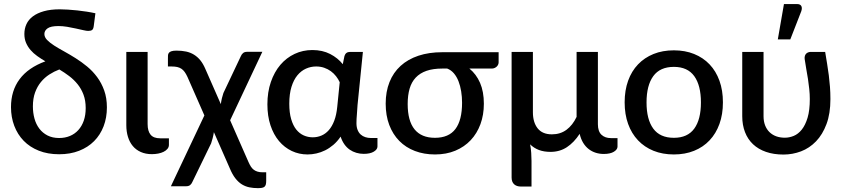

<svg xmlns="http://www.w3.org/2000/svg" viewBox="-20 -772 4262 969"><path d="M278.5 -75.5Q308.5 -75.5 333 -85.8Q357.5 -96 375.2 -115.5Q393 -135 402.8 -163Q412.5 -191 412.5 -226.5Q412.5 -264.5 401.5 -294Q390.5 -323.5 372 -346.5Q353.5 -369.5 329.5 -387.8Q305.5 -406 279.5 -421.5Q253 -411.5 229 -396Q205 -380.5 186.5 -358Q168 -335.5 157 -305.2Q146 -275 146 -235Q146 -202.5 154 -173.5Q162 -144.5 178.5 -122.8Q195 -101 220 -88.2Q245 -75.5 278.5 -75.5ZM453 -639.5Q451 -625 444.5 -620.5Q438 -616 424.5 -616Q417 -616 400.2 -619.8Q383.5 -623.5 362.5 -628.2Q341.5 -633 318.5 -636.8Q295.5 -640.5 275 -640.5Q236.5 -640.5 220.2 -629Q204 -617.5 204 -600.5Q204 -584.5 217.5 -570.5Q231 -556.5 253.2 -542.2Q275.5 -528 303.8 -512.5Q332 -497 361.8 -478.2Q391.5 -459.5 419.8 -436.2Q448 -413 470.2 -383Q492.5 -353 506 -315.2Q519.5 -277.5 519.5 -230Q519.5 -178 502.8 -134.5Q486 -91 455 -59.8Q424 -28.5 379.2 -11Q334.5 6.5 278.5 6.5Q221 6.5 175.8 -11.5Q130.5 -29.5 99.5 -61.5Q68.5 -93.5 52 -137Q35.5 -180.5 35.5 -231.5Q35.5 -314 78.8 -372.2Q122 -430.5 209 -462.5Q187 -475.5 167.8 -489.2Q148.5 -503 134.2 -519.5Q120 -536 111.5 -555.8Q103 -575.5 103 -600.5Q103 -627.5 113.5 -650.2Q124 -673 146 -689.5Q168 -706 201.8 -715.5Q235.5 -725 282 -725Q300 -725 322.8 -723.5Q345.5 -722 369.8 -719.5Q394 -717 417.8 -713.2Q441.5 -709.5 461.5 -705Z M617.5 -510H725V-146Q725 -110.5 740 -92.2Q755 -74 788.5 -74H832.5V-41Q832.5 -29.5 825.2 -20.8Q818 -12 806 -6Q794 0 778.5 3Q763 6 746.5 6Q715 6 690.8 -4.8Q666.5 -15.5 650.2 -35Q634 -54.5 625.8 -81.2Q617.5 -108 617.5 -140Z M1323.5 97.5V140.5Q1323.5 152 1321.5 159.2Q1319.5 166.5 1314.8 170.5Q1310 174.5 1301.8 176Q1293.5 177.5 1281 177.5Q1259 177.5 1239 173.5Q1219 169.5 1201.2 158.8Q1183.5 148 1168 128.2Q1152.5 108.5 1139.5 77L1059.5 -105Q1057 -89 1053.2 -74.5Q1049.5 -60 1045.5 -48.5L950.5 147Q947 155.5 939.8 161.8Q932.5 168 919 168H842.5L1011.5 -189.5L926 -384Q919 -399 911.8 -409Q904.5 -419 895.5 -425Q886.5 -431 874.5 -433.8Q862.5 -436.5 845.5 -436.5H827.5V-476Q827.5 -484.5 827.8 -491.8Q828 -499 831.8 -504.5Q835.5 -510 844.5 -513.2Q853.5 -516.5 871 -516.5Q897.5 -516.5 919.5 -511.8Q941.5 -507 959.2 -496Q977 -485 991 -467.8Q1005 -450.5 1016 -425L1094.5 -246.5Q1096.5 -262 1100 -276.5Q1103.5 -291 1107.5 -302.5L1196 -489.5Q1199.5 -498 1206.8 -504.2Q1214 -510.5 1227.5 -510.5H1304L1141.5 -165L1234 45.5Q1240 59 1246.2 68.8Q1252.5 78.5 1260.8 84.8Q1269 91 1279.8 94.2Q1290.5 97.5 1305 97.5Z M1694.5 -357Q1687.5 -372.5 1676.2 -387Q1665 -401.5 1650 -412.5Q1635 -423.5 1616.2 -430Q1597.5 -436.5 1575.5 -436.5Q1548.5 -436.5 1524 -425.5Q1499.5 -414.5 1480.8 -391.8Q1462 -369 1451 -333.5Q1440 -298 1440 -248.5Q1440 -203 1449.5 -170.8Q1459 -138.5 1475.2 -118.2Q1491.5 -98 1513 -88.5Q1534.5 -79 1558.5 -79Q1581.5 -79 1602.2 -87.8Q1623 -96.5 1639.5 -115.2Q1656 -134 1667 -163Q1678 -192 1682 -232.5ZM1885 -75.5V-32.5Q1885 -18 1866.8 -6.8Q1848.5 4.5 1815.5 4.5Q1796.5 4.5 1778.5 -0.8Q1760.5 -6 1745.2 -16.5Q1730 -27 1718.2 -43.5Q1706.5 -60 1699 -82.5Q1682.5 -58 1662.5 -41Q1642.5 -24 1620.8 -13.2Q1599 -2.5 1576.5 2.5Q1554 7.5 1532.5 7.5Q1489.5 7.5 1452.5 -10Q1415.5 -27.5 1388 -60.2Q1360.5 -93 1345 -139.8Q1329.5 -186.5 1329.5 -245.5Q1329.5 -307.5 1347 -358.2Q1364.5 -409 1395 -444.8Q1425.5 -480.5 1467 -500Q1508.5 -519.5 1556.5 -519.5Q1607.5 -519.5 1646.2 -499.5Q1685 -479.5 1710 -448L1718.5 -489.5Q1725 -510 1746.5 -510H1811.5L1784.5 -242.5Q1783.5 -218.5 1781.2 -194.8Q1779 -171 1779 -150Q1779 -130.5 1784.8 -116.2Q1790.5 -102 1800.5 -93Q1810.5 -84 1823.8 -79.8Q1837 -75.5 1852 -75.5Z M2212 -426Q2165.5 -426 2132.5 -414.5Q2099.5 -403 2078.2 -380.5Q2057 -358 2047.2 -324.5Q2037.5 -291 2037.5 -247Q2037.5 -162 2072.2 -119.2Q2107 -76.5 2175 -76.5Q2245 -76.5 2278.5 -121Q2312 -165.5 2312 -253.5Q2312 -283 2307.5 -311Q2303 -339 2294 -362Q2285 -385 2270.8 -401.8Q2256.5 -418.5 2237 -426ZM2496.5 -508.5V-457Q2496.5 -452 2494.2 -446.5Q2492 -441 2487.5 -436.5Q2483 -432 2476.5 -429Q2470 -426 2462 -426H2349Q2383.5 -398 2402.8 -353.8Q2422 -309.5 2422 -248.5Q2422 -192.5 2404.8 -145.5Q2387.5 -98.5 2355.5 -64.5Q2323.5 -30.5 2278 -11.5Q2232.5 7.5 2175.5 7.5Q2120 7.5 2074 -10Q2028 -27.5 1995.2 -60.8Q1962.5 -94 1944.5 -141.5Q1926.5 -189 1926.5 -249Q1926.5 -309.5 1945.8 -357.8Q1965 -406 2001.8 -439.5Q2038.5 -473 2091.8 -490.8Q2145 -508.5 2212.5 -508.5Z M3096.5 -75V-32Q3096.5 -17.5 3078.2 -6.2Q3060 5 3027 5Q3006 5 2986.8 -1Q2967.5 -7 2951.2 -19.5Q2935 -32 2923.2 -51.2Q2911.5 -70.5 2905.5 -96.5Q2877 -53 2841 -29.2Q2805 -5.5 2758.5 -5.5Q2725 -5.5 2699.5 -15.2Q2674 -25 2655.5 -43.5Q2659.5 -22.5 2661 -0.5Q2662.5 21.5 2662.5 40.5V169.5H2609.5Q2587 169.5 2574.5 157.8Q2562 146 2562 124V-510H2669.5V-205.5Q2669.5 -154.5 2693.5 -124.2Q2717.5 -94 2765.5 -94Q2808 -94 2839 -117Q2870 -140 2890 -182V-510H2997.5V-145Q2997.5 -109 3015.5 -92Q3033.5 -75 3063.5 -75Z M3381 -518Q3437.5 -518 3483.2 -499.5Q3529 -481 3561.2 -447Q3593.5 -413 3611 -364.5Q3628.5 -316 3628.5 -255.5Q3628.5 -195 3611 -146.5Q3593.5 -98 3561.2 -63.8Q3529 -29.5 3483.2 -11Q3437.5 7.5 3381 7.5Q3324 7.5 3278.2 -11Q3232.5 -29.5 3200 -63.8Q3167.5 -98 3150 -146.5Q3132.5 -195 3132.5 -255.5Q3132.5 -316 3150 -364.5Q3167.5 -413 3200 -447Q3232.5 -481 3278.2 -499.5Q3324 -518 3381 -518ZM3381 -76.5Q3450 -76.5 3483.8 -122.8Q3517.5 -169 3517.5 -255Q3517.5 -341 3483.8 -387.8Q3450 -434.5 3381 -434.5Q3311 -434.5 3277 -387.8Q3243 -341 3243 -255Q3243 -169 3277 -122.8Q3311 -76.5 3381 -76.5Z M4144.5 -510Q4149.5 -478.5 4154.5 -449.2Q4159.5 -420 4163 -391.2Q4166.5 -362.5 4168.8 -333.2Q4171 -304 4171 -272Q4171 -198.5 4151.2 -145.8Q4131.5 -93 4098.5 -58.8Q4065.5 -24.5 4022.8 -8.2Q3980 8 3934 8Q3884.5 8 3845.8 -5.5Q3807 -19 3780.5 -44Q3754 -69 3740 -105Q3726 -141 3726 -185.5V-510H3833.5V-185.5Q3833.5 -160 3841.2 -139.8Q3849 -119.5 3863.2 -105.5Q3877.5 -91.5 3897.2 -84.2Q3917 -77 3941 -77Q3963.5 -77 3986 -86.2Q4008.5 -95.5 4026.5 -118Q4044.5 -140.5 4055.8 -178Q4067 -215.5 4067 -272Q4067 -297.5 4064.2 -322.8Q4061.5 -348 4057.8 -373Q4054 -398 4049.2 -423.5Q4044.5 -449 4041 -474.5Q4040 -484 4042.5 -491Q4045 -498 4049.5 -502Q4054 -506 4059.8 -508Q4065.5 -510 4071 -510ZM3905.5 -573 3936.5 -751.5H4003Q4018.5 -751.5 4024 -741.8Q4029.5 -732 4024 -715.5L3968.5 -573Z"/></svg>

Font: Lato 2
Style: Regular
Weight: 600
Designer: Lukasz Dziedzic with Adam Twardoch and Botio Nikoltchev
Foundry: tyPoland Lukasz Dziedzic
Version: Version 2.015; 2015-08-06; http://www.latofonts.com/